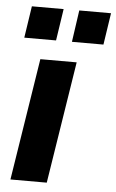

<svg xmlns="http://www.w3.org/2000/svg" viewBox="-52 -759 482 795"><g transform="rotate(5 188.5 -361.0)"><path d="M22 0 102 -507H253L173 0ZM226 -590 245 -722H377L357 -590ZM28 -590 48 -722H180L160 -590Z"/></g></svg>

Font: Mulish ExtraLight ExtraBold
Style: Italic
Weight: 800
Italic angle: -9°
Version: Version 3.603